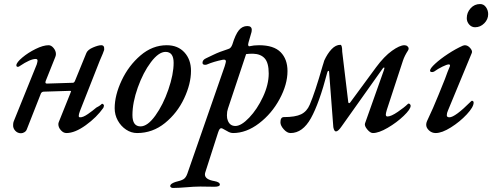

<svg xmlns="http://www.w3.org/2000/svg" viewBox="-20 -645 2438 951"><path d="M45 -26Q45 -37 48 -44L162 -326Q166 -340 166 -344Q166 -353 157 -353Q130 -353 78 -318Q74 -314 68 -314Q61 -314 61 -322Q62 -336 90.5 -360Q119 -384 156.5 -402.5Q194 -421 221 -421Q234 -421 245.5 -407Q257 -393 257 -377Q257 -371 254 -363L206 -243Q205 -241 205 -237Q205 -231 213 -231L341 -235Q348 -235 352 -246L408 -383Q415 -399 441 -410Q467 -421 481 -421Q490 -421 493.5 -415.5Q497 -410 496 -398Q496 -397 489 -379L474 -344L376 -95Q370 -79 370 -71Q370 -64 376 -64Q391 -63 416 -80.5Q441 -98 457 -112Q462 -114 470.5 -119.5Q479 -125 485 -131Q488 -131 490.5 -129.5Q493 -128 493 -126Q495 -124 495 -121Q495 -120 492 -111Q459 -64 405 -25Q351 14 309 14Q294 14 281.5 0Q269 -14 269 -30Q269 -34 271 -40L328 -182Q332 -191 332 -193Q332 -195 326 -195L197 -191Q188 -191 183 -183L113 -5Q110 4 101.5 9.5Q93 15 84 15Q67 15 55.5 2.5Q44 -10 45 -26Z M548 -109Q548 -173 582.5 -246.5Q617 -320 676 -370.5Q735 -421 806 -421Q861 -421 893.5 -385.5Q926 -350 926 -294Q926 -230 892 -157.5Q858 -85 797 -35.5Q736 14 659 14Q630 14 604.5 -3Q579 -20 563.5 -48Q548 -76 548 -109ZM840 -334Q840 -388 800 -388Q766 -388 727.5 -337Q689 -286 662.5 -211.5Q636 -137 636 -75Q636 -19 676 -19Q711 -19 749.5 -72.5Q788 -126 814 -201.5Q840 -277 840 -334Z M823 276Q824 269 832 264Q840 259 850 256Q877 250 889 242.5Q901 235 908 215L1093 -317Q1099 -337 1099 -341Q1099 -352 1083 -349Q1039 -340 1006 -326Q1002 -324 996 -324Q983 -324 983 -334Q983 -349 1002 -357Q1007 -359 1036.5 -373.5Q1066 -388 1110 -402Q1124 -405 1131 -425Q1146 -474 1163 -495Q1180 -516 1205 -516Q1227 -516 1227 -497Q1227 -491 1226 -487L1211 -435Q1209 -427 1209 -425Q1209 -420 1211 -417.5Q1213 -415 1216 -416Q1237 -421 1263 -421Q1336 -421 1370 -386.5Q1404 -352 1404 -293Q1404 -227 1365 -154.5Q1326 -82 1263 -34Q1200 14 1134 14Q1124 14 1113.5 9Q1103 4 1088 -5Q1080 -10 1076 -10Q1071 -10 1067.5 -5Q1064 0 1060 12L998 205Q995 213 995 219Q995 244 1042 252Q1069 257 1069 269Q1069 280 1042 280L972 279Q954 279 938.5 280Q923 281 911 282Q863 286 837 286Q832 286 827.5 283.5Q823 281 823 276ZM1311 -281Q1311 -334 1291 -356Q1271 -378 1233 -379Q1212 -379 1199 -377L1109 -107Q1104 -93 1104 -74Q1104 -58 1108 -49Q1118 -21 1146 -21Q1175 -21 1214.5 -62.5Q1254 -104 1282.5 -165Q1311 -226 1311 -281Z M1369 -39Q1369 -65 1386 -65Q1443 -65 1471.5 -79Q1500 -93 1514 -126Q1540 -186 1578 -319Q1580 -325 1582 -331.5Q1584 -338 1586 -345Q1602 -380 1622.5 -401.5Q1643 -423 1666 -423Q1675 -423 1675 -389L1705 -139Q1706 -134 1709 -134Q1712 -134 1715 -138L1843 -312Q1883 -366 1921.5 -393.5Q1960 -421 1983 -421Q1992 -421 1998 -416Q2004 -411 2004 -404Q2004 -400 2001 -395Q1984 -369 1976 -345L1896 -101Q1891 -84 1891 -78Q1891 -68 1899 -68Q1917 -68 1950.5 -91Q1984 -114 2000 -130Q2002 -132 2004 -132Q2008 -132 2011 -128.5Q2014 -125 2014 -121Q2014 -104 1979.5 -71Q1945 -38 1900.5 -12Q1856 14 1827 14Q1814 14 1799 -4Q1784 -22 1788 -34L1882 -299L1884 -307Q1884 -311 1882 -311Q1880 -311 1875 -305L1672 -19Q1655 6 1644 6Q1635 6 1631 -15L1610 -290Q1610 -292 1609 -293Q1608 -294 1607 -294Q1603 -294 1601 -286Q1561 -133 1520 -59.5Q1479 14 1419 14Q1402 14 1385.5 -4.5Q1369 -23 1369 -39Z M2091 -27Q2091 -36 2095 -45Q2126 -110 2152.5 -176Q2179 -242 2184 -254Q2197 -291 2208 -316L2209 -320Q2209 -326 2203 -326Q2194 -326 2171.5 -315Q2149 -304 2131 -291Q2125 -288 2121 -288Q2110 -288 2110 -295Q2110 -306 2135.5 -329.5Q2161 -353 2199 -378Q2237 -403 2273 -419Q2279 -421 2282 -421Q2297 -421 2309 -407Q2321 -393 2317 -383L2199 -98Q2193 -85 2193 -74Q2193 -64 2206 -64Q2234 -64 2313 -143Q2316 -146 2317 -146Q2321 -146 2323.5 -143.5Q2326 -141 2326 -137Q2326 -115 2292 -78.5Q2258 -42 2213.5 -14Q2169 14 2138 14Q2119 14 2105 1Q2091 -12 2091 -27ZM2292 -555Q2292 -583 2311 -604Q2330 -625 2358 -625Q2376 -625 2387 -609.5Q2398 -594 2398 -575Q2398 -549 2378.5 -529.5Q2359 -510 2333 -510Q2316 -510 2304 -523.5Q2292 -537 2292 -555Z"/></svg>

Font: EB Garamond Medium
Style: Italic
Weight: 500
Italic angle: -17.2°
Designer: Georg Duffner and Octavio Pardo
Foundry: Georg Duffner
Version: Version 1.000